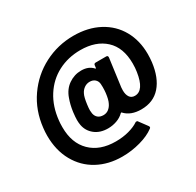

<svg xmlns="http://www.w3.org/2000/svg" viewBox="-160 -841 1138 1113"><g transform="rotate(-30 409.5 -284.5)"><path d="M780 -352Q780 -326 777 -299Q765 -201 717 -146.5Q669 -92 588 -92Q518 -92 480 -133Q477 -137 473 -133Q453 -113 424.5 -103Q396 -93 366 -93Q313 -93 278.5 -120.5Q244 -148 236 -191Q233 -208 233 -226Q233 -243 237 -277Q243 -322 257 -360Q274 -409 312.5 -435.5Q351 -462 397 -462Q446 -462 473 -432Q475 -429 477 -429.5Q479 -430 479 -433L481 -449Q482 -460 494 -460H564Q576 -460 575 -447L550 -261Q549 -254 549 -241Q549 -213 560.5 -196Q572 -179 595 -179Q656 -179 673 -293Q677 -318 677 -348Q677 -455 616 -511Q555 -567 452 -567Q370 -567 302.5 -532Q235 -497 192.5 -430.5Q150 -364 141 -274Q139 -259 139 -231Q139 -125 200 -65Q261 -5 367 -5Q415 -5 455 -16Q495 -27 520 -44Q522 -46 527 -46Q534 -46 536 -41L576 13Q579 18 579 21Q579 26 574 29Q537 57 477.5 73.5Q418 90 356 90Q264 90 192 51Q120 12 79 -61.5Q38 -135 38 -233Q38 -258 41 -283Q53 -394 112.5 -479.5Q172 -565 263 -612Q354 -659 459 -659Q556 -659 629 -620Q702 -581 741 -511.5Q780 -442 780 -352ZM440 -215Q451 -236 456 -278Q458 -296 458 -317Q458 -333 457 -339Q455 -358 441.5 -369.5Q428 -381 407 -381Q387 -381 370.5 -369.5Q354 -358 345 -339Q335 -320 329 -273Q326 -251 326 -236Q326 -227 328 -215Q332 -195 345.5 -184Q359 -173 381 -173Q401 -173 416 -184.5Q431 -196 440 -215Z"/></g></svg>

Font: UMi
Style: Bold
Weight: 700
Designer: Peter Middis
Foundry: We Are UMi
Version: Version 1.0